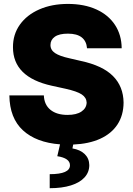

<svg xmlns="http://www.w3.org/2000/svg" viewBox="-20 -737 686 990"><path d="M330.1 -563.5Q285.2 -563.5 262.7 -547.6Q240.2 -531.7 240.2 -504.9Q240.2 -479 264.2 -463.1Q288.1 -447.3 337.9 -436.5L396.5 -422.9Q508.8 -398.9 562.5 -345Q616.2 -291 617.2 -208Q616.7 -142.6 585.7 -95.2Q554.7 -47.9 496.6 -21.5Q438.5 4.9 357.4 8.3L353.5 28.3Q394 35.2 417 57.6Q439.9 80.1 440.4 114.3Q440.4 150.9 416 177.7Q391.6 204.6 345.7 219Q299.8 233.4 236.3 233.4V161.1Q340.8 161.1 340.8 115.2Q340.8 78.6 275.4 68.4L289.6 7.3Q167 -2 98.4 -64.9Q29.8 -127.9 28.3 -245.1H206.1Q208 -196.8 240.2 -170.7Q272.5 -144.5 328.1 -144.5Q374.5 -144.5 400.1 -161.9Q425.8 -179.2 426.8 -208Q425.8 -233.9 401.6 -250Q377.4 -266.1 318.4 -279.3L247.1 -294.9Q46.9 -338.9 46.9 -493.2Q46.4 -559.1 82.5 -609.9Q118.7 -660.6 183.1 -688.7Q247.6 -716.8 330.1 -716.8Q414.1 -716.8 476.6 -688.5Q539.1 -660.2 573 -608.4Q606.9 -556.6 607.4 -488.3H428.7Q425.8 -524.9 401.4 -544.2Q377 -563.5 330.1 -563.5Z"/></svg>

Font: Pretendard JP Black
Style: Regular
Weight: 900
Designer: Base glyphs from Inter by Rasmus Andersson; Hangeul glyphs from Noto Sans CJK(Source Han Sans) by Jang Soo-young and Kan
Foundry: Kil Hyung-jin
Version: Version 1.309